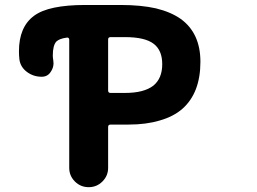

<svg xmlns="http://www.w3.org/2000/svg" viewBox="-20 -776 1040 776"><path d="M259.8 -97.7V-616.2Q259.8 -620.1 256.8 -622.6Q253.9 -625 250 -624Q220.7 -620.1 208 -608.4Q193.4 -592.8 193.4 -551.8Q193.4 -543 195.3 -532.2Q196.3 -526.4 196.3 -520.5Q196.3 -502 185.5 -486.3Q172.9 -465.8 148.4 -465.8Q115.2 -465.8 89.4 -484.9Q63.5 -503.9 58.6 -534.2Q56.6 -551.8 56.6 -568.4Q56.6 -667 117.2 -711.9Q147.5 -734.4 199.2 -745.1Q251 -755.9 324.2 -755.9H466.8Q549.8 -755.9 610.4 -742.2Q670.9 -727.5 710.9 -699.2Q790 -641.6 790 -526.4Q790 -400.4 716.8 -335.9Q680.7 -304.7 626 -289.1Q571.3 -272.5 499 -272.5H426.8Q417 -272.5 417 -262.7V-97.7Q417 -65.4 394 -42.5Q371.1 -19.5 338.4 -19.5Q305.7 -19.5 282.7 -42.5Q259.8 -65.4 259.8 -97.7ZM485.4 -400.4Q561.5 -400.4 599.6 -429.7Q635.7 -459 635.7 -516.6Q635.7 -572.3 601.6 -598.6Q566.4 -626 485.4 -626H426.8Q417 -626 417 -616.2V-410.2Q417 -400.4 426.8 -400.4Z"/></svg>

Font: Rounded-X Mgen+ 1mn bold
Style: Bold
Weight: 700
Designer: [Source Han Sans]
Ryoko NISHIZUKA  (kana & ideographs); Paul D. Hunt (Latin, Greek & Cyrillic); Wenlong ZHANG  (bopomofo
Version: Version 1.059.20150602